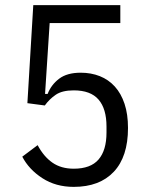

<svg xmlns="http://www.w3.org/2000/svg" viewBox="-20 -718 580 750"><path d="M450 -628H174L156 -351H166Q180 -387 211 -410.5Q242 -434 295 -434Q336 -434 370 -420.5Q404 -407 428.5 -380Q453 -353 466.5 -312.5Q480 -272 480 -218Q480 -106 424.5 -47Q369 12 268 12Q198 12 145.5 -22Q93 -56 67 -106L127 -151Q151 -106 185 -82.5Q219 -59 268 -59Q334 -59 365 -95Q396 -131 396 -200V-224Q396 -293 365 -329Q334 -365 268 -365Q223 -365 198 -348Q173 -331 155 -306L87 -315L110 -698H450Z"/></svg>

Font: IBM Plex Sans Cond
Style: Regular
Weight: 400
Width: 3
Designer: Mike Abbink, Paul van der Laan, Pieter van Rosmalen
Foundry: Bold Monday
Version: Version 1.3